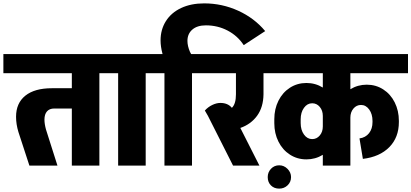

<svg xmlns="http://www.w3.org/2000/svg" viewBox="-55 -980 2434 1136"><path d="M624 -547H533V0H370V-338H266Q238 -338 223 -321Q208 -304 208 -272Q208 -247 217 -214L285 0H119L54 -199Q40 -245 40 -289Q40 -370 95 -414Q150 -458 252 -458H370V-547H-35V-660H624Z M554 -660H898V-547H807V0H644V-547H554Z M1514 -796 1387 -713Q1351 -768 1292 -799Q1233 -830 1163 -830Q1112 -830 1083 -805Q1054 -780 1054 -738Q1054 -708 1069 -673L1076 -660H1172V-547H1081V0H918V-547H828V-660H907L906 -663Q895 -705 895 -741Q895 -805 926.5 -855Q958 -905 1016.5 -932.5Q1075 -960 1153 -960Q1259 -960 1354.5 -916.5Q1450 -873 1514 -796Z M1577 -660V-547H1504V-422Q1503 -346 1466.5 -295.5Q1430 -245 1367 -223L1480 0H1324L1175 -295L1157 -326Q1176 -347 1201 -359Q1226 -371 1249 -371Q1293 -371 1317 -342Q1341 -365 1341 -422V-547H1100V-660Z M2018 -547V-452Q2062 -479 2115 -479Q2169 -479 2212.5 -451Q2256 -423 2280.5 -374Q2305 -325 2305 -265V-258Q2305 -167 2248.5 -109.5Q2192 -52 2092 -40L2072 -161Q2108 -166 2128.5 -192Q2149 -218 2149 -258V-264Q2149 -305 2129.5 -332Q2110 -359 2081 -359Q2054 -359 2036 -337.5Q2018 -316 2018 -284V0H1855V-64Q1811 -37 1758 -37Q1704 -37 1660.5 -65Q1617 -93 1592.5 -142Q1568 -191 1568 -251V-275Q1568 -335 1592.5 -384Q1617 -433 1660.5 -461Q1704 -489 1758 -489Q1811 -489 1855 -462V-547H1507V-660H2359V-547ZM1855 -232V-294Q1855 -326 1837 -347.5Q1819 -369 1792 -369Q1763 -369 1743.5 -342Q1724 -315 1724 -274V-252Q1724 -211 1743.5 -184Q1763 -157 1792 -157Q1819 -157 1837 -178.5Q1855 -200 1855 -232Z M1529 68Q1529 39 1548.5 18.5Q1568 -2 1597 -2Q1625 -2 1646 19Q1667 40 1667 68Q1667 97 1646.5 116.5Q1626 136 1597 136Q1567 136 1548 117Q1529 98 1529 68Z"/></svg>

Font: Akshar
Style: Bold
Weight: 700
Designer: Tall Chai
Foundry: Tall Chai
Version: Version 1.000